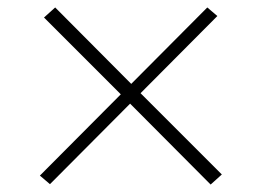

<svg xmlns="http://www.w3.org/2000/svg" viewBox="-20 -509 695 515"><path d="M128 -489 98 -462 304 -256 87 -38 114 -15 329 -231 545 -14 575 -41 357 -259 563 -466 536 -489 332 -284Z"/></svg>

Font: Sprat Condensed Black
Style: Regular
Weight: 900
Designer: Ethan Nakache
Foundry: Collletttivo
Version: Version 2.000;Glyphs 3.2 (3217)